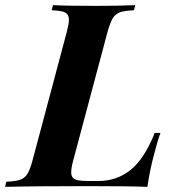

<svg xmlns="http://www.w3.org/2000/svg" viewBox="-63 -728 687 748"><path d="M537.6 -127.9Q521 -67.4 511.2 0Q443.4 -2.9 284.2 -2.9Q65.4 -2.9 -43 0L-38.6 -20Q-2.4 -21.5 15.6 -27.8Q33.7 -34.2 44.2 -51.3Q54.7 -68.4 64.5 -106L196.8 -602.1Q205.6 -636.2 205.6 -650.4Q205.6 -665 198.7 -672.9Q191.9 -680.7 178 -683.8Q164.1 -687 138.2 -688L143.6 -708Q195.3 -705.1 308.1 -705.1Q402.8 -705.1 463.9 -708L459 -688Q422.4 -686.5 404.5 -680.2Q386.7 -673.8 376.2 -656.7Q365.7 -639.6 355.5 -602.1L223.1 -106Q214.4 -74.7 214.4 -57.1Q214.4 -43 220.9 -35.6Q227.5 -28.3 241.5 -25.6Q255.4 -22.9 280.8 -22.9H320.8Q392.1 -22.9 446 -66.4Q500 -109.9 539.6 -210H562Q551.3 -181.2 537.6 -127.9Z"/></svg>

Font: TypoPRO Playfair Display
Style: Bold Italic
Weight: 700
Italic angle: -14.9847°
Designer: Claus Eggers Sørensen
Foundry: Claus Eggers Sørensen
Version: Version 1.004;PS 001.004;hotconv 1.0.70;makeotf.lib2.5.58329